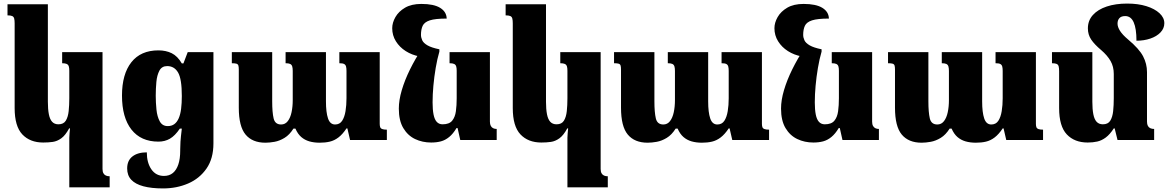

<svg xmlns="http://www.w3.org/2000/svg" viewBox="-20 -784 6539 1075"><path d="M368 265V-13Q368 -26 369.5 -39Q371 -52 372 -65H367Q346 -26 323 -9.5Q300 7 275.5 10.5Q251 14 222 14Q148 14 105 -31.5Q62 -77 62 -179V-653Q62 -670 59.5 -680Q57 -690 48.5 -694Q40 -698 22 -698V-760H248V-214Q248 -173 253.5 -144.5Q259 -116 272 -102Q285 -88 307 -88Q336 -88 348.5 -108.5Q361 -129 364.5 -162Q368 -195 368 -234V-388Q368 -404 365 -413Q362 -422 353.5 -426Q345 -430 328 -430V-492H554V162Q554 177 559 186Q564 195 573 199Q582 203 594 203V265Z M893 271Q828 271 783 259Q738 247 715 222.5Q692 198 692 159Q692 115 721.5 92Q751 69 802 69Q802 127 827.5 164Q853 201 898 201Q928 201 948 184.5Q968 168 978.5 136.5Q989 105 989 60V53Q989 33 990.5 9Q992 -15 998 -64H987Q960 -24 931.5 -7.5Q903 9 867 9Q769 9 716 -58.5Q663 -126 663 -249Q663 -369 715.5 -435.5Q768 -502 867 -502Q909 -502 941.5 -486Q974 -470 998 -429H1007L1031 -492H1175V19Q1175 104 1136 160Q1097 216 1033 243.5Q969 271 893 271ZM919 -78Q941 -78 956 -89Q971 -100 980.5 -121.5Q990 -143 994 -174.5Q998 -206 998 -246Q998 -342 977 -378Q956 -414 916 -414Q886 -414 872.5 -388.5Q859 -363 855.5 -325Q852 -287 852 -248Q852 -210 856 -170.5Q860 -131 874.5 -104.5Q889 -78 919 -78Z M1880 -492H2106V-91Q2106 -80 2108.5 -72.5Q2111 -65 2120 -61.5Q2129 -58 2146 -58V0H1940L1925 -65H1920Q1898 -32 1875 -14.5Q1852 3 1826.5 9Q1801 15 1770 15Q1738 15 1712 7.5Q1686 0 1666.5 -17Q1647 -34 1634 -64H1623Q1601 -29 1573 -12Q1545 5 1517 10Q1489 15 1466 15Q1393 15 1355 -30.5Q1317 -76 1317 -181V-395Q1317 -410 1314.5 -417.5Q1312 -425 1303.5 -427.5Q1295 -430 1278 -430V-492H1504V-217Q1504 -155 1512 -121Q1520 -87 1554 -87Q1577 -87 1591.5 -106Q1606 -125 1612.5 -156Q1619 -187 1619 -223V-387Q1619 -403 1616 -412.5Q1613 -422 1604.5 -426Q1596 -430 1579 -430V-492H1805V-217Q1805 -155 1816.5 -121Q1828 -87 1856 -87Q1882 -87 1895.5 -107.5Q1909 -128 1914.5 -161.5Q1920 -195 1920 -234V-387Q1920 -402 1917.5 -411.5Q1915 -421 1907 -425.5Q1899 -430 1880 -430Z M2394 14Q2345 14 2304 -5.5Q2263 -25 2238 -67Q2213 -109 2213 -176Q2213 -223 2229.5 -279Q2246 -335 2275.5 -395Q2305 -455 2344 -514L2440 -495Q2428 -454 2419.5 -404Q2411 -354 2406.5 -304Q2402 -254 2402 -211Q2402 -170 2407.5 -142.5Q2413 -115 2425.5 -101.5Q2438 -88 2458 -88Q2495 -88 2511.5 -108Q2528 -128 2532.5 -161Q2537 -194 2537 -234V-388Q2537 -404 2534 -413Q2531 -422 2522.5 -426Q2514 -430 2497 -430V-492H2723V-103Q2723 -88 2728 -79Q2733 -70 2741.5 -66Q2750 -62 2761 -62V0H2557L2542 -67H2536Q2517 -35 2495 -17Q2473 1 2448.5 7.5Q2424 14 2394 14ZM2440 -508V-495L2329 -468Q2286 -476 2251.5 -498Q2217 -520 2196.5 -553Q2176 -586 2176 -626Q2176 -657 2194 -688.5Q2212 -720 2248 -741Q2284 -762 2339 -762Q2409 -762 2444.5 -740Q2480 -718 2481 -680Q2417 -680 2386.5 -670Q2356 -660 2346.5 -639.5Q2337 -619 2337 -589Q2337 -574 2344 -558.5Q2351 -543 2373.5 -530Q2396 -517 2440 -508Z M3157 265V-13Q3157 -26 3158.5 -39Q3160 -52 3161 -65H3156Q3135 -26 3112 -9.5Q3089 7 3064.5 10.5Q3040 14 3011 14Q2937 14 2894 -31.5Q2851 -77 2851 -179V-653Q2851 -670 2848.5 -680Q2846 -690 2837.5 -694Q2829 -698 2811 -698V-760H3037V-214Q3037 -173 3042.5 -144.5Q3048 -116 3061 -102Q3074 -88 3096 -88Q3125 -88 3137.5 -108.5Q3150 -129 3153.5 -162Q3157 -195 3157 -234V-388Q3157 -404 3154 -413Q3151 -422 3142.5 -426Q3134 -430 3117 -430V-492H3343V162Q3343 177 3348 186Q3353 195 3362 199Q3371 203 3383 203V265Z M4020 -492H4246V-91Q4246 -80 4248.5 -72.5Q4251 -65 4260 -61.5Q4269 -58 4286 -58V0H4080L4065 -65H4060Q4038 -32 4015 -14.5Q3992 3 3966.5 9Q3941 15 3910 15Q3878 15 3852 7.5Q3826 0 3806.5 -17Q3787 -34 3774 -64H3763Q3741 -29 3713 -12Q3685 5 3657 10Q3629 15 3606 15Q3533 15 3495 -30.5Q3457 -76 3457 -181V-395Q3457 -410 3454.5 -417.5Q3452 -425 3443.5 -427.5Q3435 -430 3418 -430V-492H3644V-217Q3644 -155 3652 -121Q3660 -87 3694 -87Q3717 -87 3731.5 -106Q3746 -125 3752.5 -156Q3759 -187 3759 -223V-387Q3759 -403 3756 -412.5Q3753 -422 3744.5 -426Q3736 -430 3719 -430V-492H3945V-217Q3945 -155 3956.5 -121Q3968 -87 3996 -87Q4022 -87 4035.5 -107.5Q4049 -128 4054.5 -161.5Q4060 -195 4060 -234V-387Q4060 -402 4057.5 -411.5Q4055 -421 4047 -425.5Q4039 -430 4020 -430Z M4534 14Q4485 14 4444 -5.5Q4403 -25 4378 -67Q4353 -109 4353 -176Q4353 -223 4369.5 -279Q4386 -335 4415.5 -395Q4445 -455 4484 -514L4580 -495Q4568 -454 4559.5 -404Q4551 -354 4546.5 -304Q4542 -254 4542 -211Q4542 -170 4547.5 -142.5Q4553 -115 4565.5 -101.5Q4578 -88 4598 -88Q4635 -88 4651.5 -108Q4668 -128 4672.5 -161Q4677 -194 4677 -234V-388Q4677 -404 4674 -413Q4671 -422 4662.5 -426Q4654 -430 4637 -430V-492H4863V-103Q4863 -88 4868 -79Q4873 -70 4881.5 -66Q4890 -62 4901 -62V0H4697L4682 -67H4676Q4657 -35 4635 -17Q4613 1 4588.5 7.5Q4564 14 4534 14ZM4580 -508V-495L4469 -468Q4426 -476 4391.5 -498Q4357 -520 4336.5 -553Q4316 -586 4316 -626Q4316 -657 4334 -688.5Q4352 -720 4388 -741Q4424 -762 4479 -762Q4549 -762 4584.5 -740Q4620 -718 4621 -680Q4557 -680 4526.5 -670Q4496 -660 4486.5 -639.5Q4477 -619 4477 -589Q4477 -574 4484 -558.5Q4491 -543 4513.5 -530Q4536 -517 4580 -508Z M5554 -492H5780V-91Q5780 -80 5782.5 -72.5Q5785 -65 5794 -61.5Q5803 -58 5820 -58V0H5614L5599 -65H5594Q5572 -32 5549 -14.5Q5526 3 5500.5 9Q5475 15 5444 15Q5412 15 5386 7.5Q5360 0 5340.5 -17Q5321 -34 5308 -64H5297Q5275 -29 5247 -12Q5219 5 5191 10Q5163 15 5140 15Q5067 15 5029 -30.5Q4991 -76 4991 -181V-395Q4991 -410 4988.5 -417.5Q4986 -425 4977.5 -427.5Q4969 -430 4952 -430V-492H5178V-217Q5178 -155 5186 -121Q5194 -87 5228 -87Q5251 -87 5265.5 -106Q5280 -125 5286.5 -156Q5293 -187 5293 -223V-387Q5293 -403 5290 -412.5Q5287 -422 5278.5 -426Q5270 -430 5253 -430V-492H5479V-217Q5479 -155 5490.5 -121Q5502 -87 5530 -87Q5556 -87 5569.5 -107.5Q5583 -128 5588.5 -161.5Q5594 -195 5594 -234V-387Q5594 -402 5591.5 -411.5Q5589 -421 5581 -425.5Q5573 -430 5554 -430Z M6402 -103Q6402 -88 6407 -79Q6412 -70 6421 -66Q6430 -62 6442 -62V0H6237L6221 -65H6216Q6194 -31 6171 -14Q6148 3 6123.5 8.5Q6099 14 6070 14Q5996 14 5953 -31.5Q5910 -77 5910 -179V-385Q5910 -402 5907.5 -412Q5905 -422 5896.5 -426Q5888 -430 5870 -430V-492H6096V-214Q6096 -173 6101.5 -144.5Q6107 -116 6120 -102Q6133 -88 6155 -88Q6184 -88 6196.5 -108.5Q6209 -129 6212.5 -162Q6216 -195 6216 -234V-370Q6216 -411 6198 -442.5Q6180 -474 6145 -504Q6108 -535 6089.5 -562.5Q6071 -590 6071 -625Q6071 -669 6099 -700Q6127 -731 6176.5 -747.5Q6226 -764 6291 -764Q6352 -764 6398.5 -749.5Q6445 -735 6472 -710Q6499 -685 6499 -654Q6499 -625 6477.5 -602.5Q6456 -580 6420.5 -568Q6385 -556 6343 -556Q6343 -624 6327.5 -659Q6312 -694 6280 -694Q6258 -694 6247.5 -682.5Q6237 -671 6237 -652Q6237 -633 6251 -611Q6265 -589 6296 -563Q6358 -511 6380 -469Q6402 -427 6402 -380Z"/></svg>

Font: Noto Serif Armenian Black
Style: Regular
Weight: 900
Version: Version 2.007